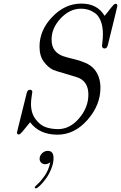

<svg xmlns="http://www.w3.org/2000/svg" viewBox="-20 -725 671 1065"><path d="M74.2 8.8Q74.2 8.8 127.9 -208Q132.8 -227.1 145 -227.1Q159.2 -227.1 159.2 -214.8Q159.2 -210.9 155.5 -189Q151.9 -167 151.9 -148.9Q151.9 -97.2 177.5 -63.5Q203.1 -29.8 234.6 -19.3Q266.1 -8.8 301.8 -8.8Q367.7 -8.8 418.9 -68.8Q470.2 -128.9 470.2 -200.2Q470.2 -265.1 422.9 -290Q413.1 -295.9 351.6 -313.5Q290 -331.1 275.9 -336.9Q246.1 -351.1 222.7 -383.1Q199.2 -415 199.2 -466.8Q199.2 -557.6 270 -631.3Q340.8 -705.1 431.2 -705.1Q520 -705.1 560.1 -637.2Q566.9 -645 575 -655Q583 -665 587.4 -670.9Q591.8 -676.8 596.9 -682.9Q602.1 -689 605 -692.4Q607.9 -695.8 610.8 -699Q613.8 -702.1 616.5 -703.1Q619.1 -704.1 621.1 -704.1Q630.9 -704.1 630.9 -691.9Q630.9 -688 578.1 -475.1Q573.2 -456.1 561 -456.1Q545.9 -456.1 545.9 -471.2Q545.9 -473.1 548.3 -493.2Q550.8 -513.2 550.8 -535.2Q550.8 -579.1 538.3 -609.6Q525.9 -640.1 505.4 -653.6Q484.9 -667 467 -671.9Q449.2 -676.8 429.2 -676.8Q367.2 -676.8 316.7 -623.3Q266.1 -569.8 266.1 -505.9Q266.1 -467.8 283.9 -445.3Q301.8 -422.9 330.8 -413.3Q359.9 -403.8 390.9 -397Q421.9 -390.1 454.3 -376Q486.8 -361.8 504.9 -338.9Q537.1 -298.8 537.1 -237.8Q537.1 -141.6 465.1 -59.8Q393.1 22 298.8 22Q198.7 22 147 -46.9Q98.1 15.1 89.8 19Q86.9 21 84 21Q74.2 21 74.2 8.8ZM172.9 314Q172.9 310.1 189.9 294.9Q207 279.8 228.5 248.8Q250 217.8 258.8 175.8Q244.6 185.5 231 186Q217.8 186 208.7 177.5Q199.7 168.9 199.7 155.8Q199.7 138.7 213.4 125.2Q227.1 111.8 245.1 111.8Q277.3 111.8 276.9 152.8Q276.9 180.7 263.9 212.4Q251 244.1 233.9 267.1Q216.8 290 201.4 304.9Q186 319.8 178.7 319.8Q172.9 319.8 172.9 314Z"/></svg>

Font: CMU Classical Serif
Style: Italic
Weight: 500
Italic angle: -14.04°
Version: Version 0.7.0